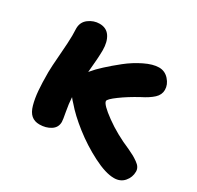

<svg xmlns="http://www.w3.org/2000/svg" viewBox="-127 -633 883 860"><g transform="rotate(30 314.5 -202.5)"><path d="M147.9 40Q122.6 40 106 25.9Q89.4 11.7 80.8 -19.3Q72.3 -50.3 69.1 -87.9Q65.9 -125.5 65.9 -183.1Q65.9 -207.5 71.5 -277.3Q77.1 -347.2 77.1 -377.9Q77.1 -383.3 76.7 -396Q76.2 -408.7 76.2 -415Q76.2 -448.2 101.6 -467Q127 -485.8 157.2 -485.8Q192.4 -485.8 210.2 -459.5Q228 -433.1 228 -389.2Q228 -351.1 220.2 -272.9Q222.2 -275.9 226.1 -279.8Q240.2 -297.4 268.3 -323.2Q296.4 -349.1 333.5 -378.7Q370.6 -408.2 412.6 -428.7Q454.6 -449.2 485.8 -449.2Q516.1 -449.2 537.1 -425.8Q558.1 -402.3 558.1 -375Q558.1 -349.6 537.6 -330.6Q517.1 -311.5 480 -293Q428.7 -265.1 391.4 -237.5Q354 -210 354 -200.2Q354 -183.1 413.8 -139.6Q473.6 -96.2 549.8 -64Q569.8 -54.7 580.6 -48.6Q591.3 -42.5 604.2 -33.4Q617.2 -24.4 623 -14.6Q628.9 -4.9 628.9 6.8Q628.9 36.1 609.6 58.6Q590.3 81.1 557.1 81.1Q513.7 81.1 448.2 47.6Q382.8 14.2 325.2 -31Q267.6 -76.2 232.9 -117.2Q222.7 -127.4 213.9 -139.2Q215.8 -105 222.9 -67.6Q230 -30.3 230 -20Q230 8.8 205.6 24.4Q181.2 40 147.9 40Z"/></g></svg>

Font: Shantell Sans Irregular Bouncy
Style: Bold
Weight: 700
Designer: Stephen Nixon, Anya Danilova, Shantell Martin
Foundry: Arrow Type
Version: Version 1.006;[9816181b4]